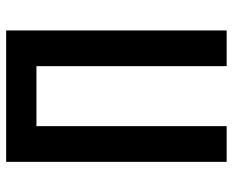

<svg xmlns="http://www.w3.org/2000/svg" viewBox="-88 -688 775 640"><g transform="rotate(-90 300.0 -367.5)"><path d="M81 0V-735H519V0H400V-634H200V0Z"/></g></svg>

Font: Iosevka Extended
Style: Bold
Weight: 700
Width: 7
Monospace: yes
Designer: Belleve Invis
Foundry: Belleve Invis
Version: Version 32.5.0; ttfautohint (v1.8.4)